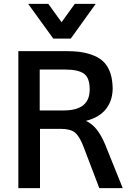

<svg xmlns="http://www.w3.org/2000/svg" viewBox="-20 -976 710 996"><path d="M347.2 -775.9 476.6 -956.1H368.2L299.3 -860.8L230.5 -956.1H126L256.3 -775.9ZM186 -615.2H317.9C363.3 -615.2 396 -607.9 415.5 -593.8C435.5 -579.6 445.3 -552.2 445.3 -511.7C445.3 -425.8 383.3 -402.8 306.6 -402.8H186ZM187.5 0V-307.6H293.5C328.1 -307.6 353.5 -301.3 369.1 -288.1C385.3 -274.9 400.4 -249.5 414.6 -211.4L495.1 0H616.7L526.4 -224.1C499.5 -289.1 468.8 -329.6 425.3 -349.1C519 -371.1 564.5 -435.1 564.5 -518.6C562.5 -613.3 526.9 -665 463.4 -689C419.9 -706.1 376 -710.9 316.9 -710.9H75.2V0Z"/></svg>

Font: Ride SemiBold
Style: Regular
Weight: 600
Version: Version 3.000